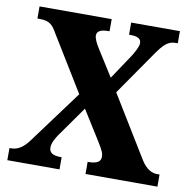

<svg xmlns="http://www.w3.org/2000/svg" viewBox="-80 -794 873 873"><g transform="rotate(10 357.0 -357.0)"><path d="M10 0H251V-56H247C207 -56 193 -69 193 -91C193 -112 206 -134 218 -152L317 -292L401 -158C428 -115 431 -104 431 -89C431 -67 413 -56 375 -56H371V0H703V-56H691C668 -56 641 -68 616 -109L444 -390L580 -586C617 -640 636 -658 672 -658H681V-714H456V-658H460C489 -658 512 -653 512 -629C512 -611 496 -585 486 -568L408 -451L333 -570C320 -590 308 -614 308 -628C308 -644 318 -658 362 -658H366V-714H33V-658H45C91 -658 105 -640 125 -605L280 -352L113 -126C83 -84 60 -56 15 -56H10Z"/></g></svg>

Font: Noto Serif Bengali SemiCondensed ExtraBold
Style: Regular
Weight: 800
Width: 4
Designer: Juan Bruce, Universal Thirst, Indian Type Foundry and the Monotype Design Team.
Foundry: Monotype Imaging Inc.
Version: Version 2.003